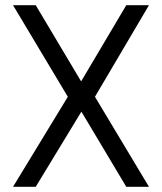

<svg xmlns="http://www.w3.org/2000/svg" viewBox="-20 -716 621 736"><path d="M117 -696 291 -404 464 -696H551L344 -345L551 0H464L292 -288L117 0H30L240 -345L30 -696Z"/></svg>

Font: TypoPRO Titillium Text
Style: 400 wt
Weight: 400
Designer: Accademia di Belle Arti di Urbino and others
Foundry: Accademia di Belle Arti di Urbino and others.
Version: Version 25.000